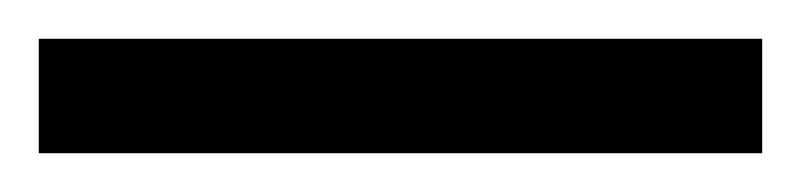

<svg xmlns="http://www.w3.org/2000/svg" viewBox="-24 -839 413 99"><path d="M-4 -760H369V-819H-4Z"/></svg>

Font: Noto Serif Khmer ExtraCondensed Medium
Style: Regular
Weight: 500
Width: 2
Designer: Danh Hong and the Monotype Design Team
Foundry: Monotype Imaging Inc.
Version: Version 2.004